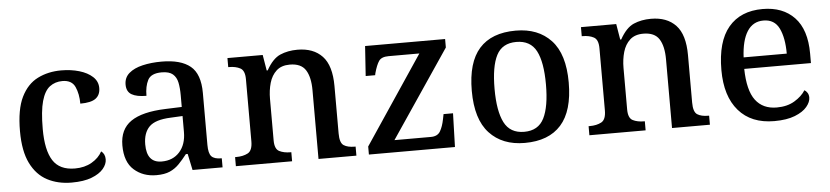

<svg xmlns="http://www.w3.org/2000/svg" viewBox="-38 -743 4102 949"><g transform="rotate(-5 2012.5 -268.5)"><path d="M286 10Q218 10 165.5 -17.5Q113 -45 83 -105.5Q53 -166 53 -265Q53 -373 83 -434Q113 -495 165 -521Q217 -547 282 -547Q330 -547 371 -535Q412 -523 437 -500Q462 -477 462 -444Q462 -410 439 -392.5Q416 -375 362 -375Q362 -423 346 -458.5Q330 -494 283 -494Q247 -494 220.5 -474Q194 -454 180 -404.5Q166 -355 166 -266Q166 -161 199 -109.5Q232 -58 308 -58Q356 -58 391.5 -78.5Q427 -99 444 -131Q463 -117 463 -90Q463 -66 443.5 -43Q424 -20 385 -5Q346 10 286 10Z M706 10Q640 10 595.5 -29.5Q551 -69 551 -151Q551 -231 607 -269.5Q663 -308 778 -312L860 -315V-373Q860 -409 854.5 -436Q849 -463 831 -478.5Q813 -494 776 -494Q723 -494 707 -463Q691 -432 691 -385Q643 -385 618 -399.5Q593 -414 593 -449Q593 -484 618 -505.5Q643 -527 685.5 -537Q728 -547 780 -547Q875 -547 922.5 -508Q970 -469 970 -375V-117Q970 -75 984 -60Q998 -45 1032 -45H1035V0H886L869 -81H860Q839 -54 819 -33.5Q799 -13 773 -1.5Q747 10 706 10ZM738 -55Q794 -55 827 -92Q860 -129 860 -191V-270L801 -267Q724 -264 694 -233.5Q664 -203 664 -146Q664 -55 738 -55Z M1101 0V-45H1107Q1141 -45 1164.5 -57.5Q1188 -70 1188 -116V-424Q1188 -467 1165.5 -479Q1143 -491 1110 -491H1106V-536H1281L1294 -458H1299Q1330 -514 1368 -530.5Q1406 -547 1454 -547Q1533 -547 1577 -500.5Q1621 -454 1621 -352V-117Q1621 -70 1640.5 -57.5Q1660 -45 1694 -45H1699V0H1511V-341Q1511 -406 1488.5 -441.5Q1466 -477 1410 -477Q1368 -477 1343.5 -454.5Q1319 -432 1308.5 -395.5Q1298 -359 1298 -317V-111Q1298 -68 1320.5 -56.5Q1343 -45 1376 -45H1380V0Z M1761 0V-40L2053 -476H1900Q1865 -476 1852 -457Q1839 -438 1828 -398L1826 -388H1779L1789 -536H2186V-494L1893 -60H2074Q2107 -60 2120.5 -83Q2134 -106 2141 -142L2146 -167H2193L2188 0Z M2534 10Q2423 10 2359 -59Q2295 -128 2295 -269Q2295 -410 2356 -478.5Q2417 -547 2537 -547Q2648 -547 2712 -478.5Q2776 -410 2776 -269Q2776 -128 2714.5 -59Q2653 10 2534 10ZM2536 -45Q2606 -45 2634.5 -102Q2663 -159 2663 -269Q2663 -380 2634 -435.5Q2605 -491 2535 -491Q2465 -491 2436.5 -435.5Q2408 -380 2408 -269Q2408 -159 2437 -102Q2466 -45 2536 -45Z M2855 0V-45H2861Q2895 -45 2918.5 -57.5Q2942 -70 2942 -116V-424Q2942 -467 2919.5 -479Q2897 -491 2864 -491H2860V-536H3035L3048 -458H3053Q3084 -514 3122 -530.5Q3160 -547 3208 -547Q3287 -547 3331 -500.5Q3375 -454 3375 -352V-117Q3375 -70 3394.5 -57.5Q3414 -45 3448 -45H3453V0H3265V-341Q3265 -406 3242.5 -441.5Q3220 -477 3164 -477Q3122 -477 3097.5 -454.5Q3073 -432 3062.5 -395.5Q3052 -359 3052 -317V-111Q3052 -68 3074.5 -56.5Q3097 -45 3130 -45H3134V0Z M3772 10Q3658 10 3595.5 -62Q3533 -134 3533 -264Q3533 -405 3592.5 -476Q3652 -547 3762 -547Q3862 -547 3919.5 -486.5Q3977 -426 3977 -307V-260H3646Q3648 -153 3684.5 -104.5Q3721 -56 3790 -56Q3842 -56 3878.5 -78Q3915 -100 3933 -129Q3941 -125 3947.5 -115Q3954 -105 3954 -91Q3954 -69 3934.5 -45.5Q3915 -22 3874.5 -6Q3834 10 3772 10ZM3862 -317Q3862 -395 3839 -442.5Q3816 -490 3761 -490Q3709 -490 3680.5 -445.5Q3652 -401 3648 -317Z"/></g></svg>

Font: Noto Serif Tamil Medium
Style: Regular
Weight: 500
Designer: Indian Type Foundry, Tom Grace, and the Monotype Design Team
Foundry: Monotype Imaging Inc.
Version: Version 2.004; ttfautohint (v1.8.4.7-5d5b)